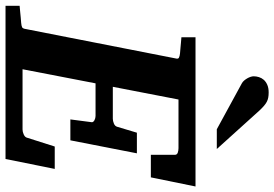

<svg xmlns="http://www.w3.org/2000/svg" viewBox="-180 -804 969 678"><g transform="rotate(90 304.0 -464.5)"><path d="M590.8 -513.2H511.2V-598.1Q511.2 -605.5 503.7 -608.2Q496.1 -610.8 487.8 -610.8H315.9L271 -378.9H383.8Q391.6 -378.9 400.6 -382.6Q409.7 -386.2 412.1 -394L433.1 -463.9H505.9L460 -229H386.2L396 -304.2Q396.5 -307.1 394.5 -309.6Q392.6 -312 389.2 -314Q385.7 -315.9 381.6 -316.9Q377.4 -317.9 374 -317.9H258.8L209 -60.1H421.9Q429.7 -60.1 438.7 -64Q447.8 -67.9 450.2 -74.2L481.9 -173.8H561L525.9 0H-15.1V-49.8Q-3.9 -50.8 7.1 -51.8Q18.1 -52.7 26.4 -53.7Q36.1 -54.7 44.9 -55.2Q56.2 -56.2 60.8 -58.6Q65.4 -61 66.9 -70.8L170.9 -601.1Q173.3 -609.9 168 -612.5Q162.6 -615.2 152.8 -616.2Q144 -616.7 134.8 -617.7Q126.5 -618.7 116.2 -619.4Q106 -620.1 96.2 -621.1V-670.9H623ZM420.9 -746.1 258.8 -834.5Q253.4 -837.4 249 -842.5Q244.6 -847.7 241.2 -853.5Q237.8 -859.4 235.8 -865.5Q233.9 -871.6 233.9 -876.5Q233.9 -885.3 236.8 -894.8Q239.7 -904.3 246.3 -911.9Q252.9 -919.4 263.9 -924.3Q274.9 -929.2 291 -929.2Q301.3 -929.2 309.1 -927.7Q316.9 -926.3 324 -922.6Q331.1 -918.9 338.1 -912.8Q345.2 -906.7 354 -897.5L490.7 -746.1Z"/></g></svg>

Font: Charis SIL Afr
Style: Bold Italic
Weight: 700
Italic angle: -11°
Foundry: SIL International
Version: Version 5.000